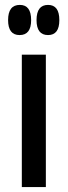

<svg xmlns="http://www.w3.org/2000/svg" viewBox="-20 -763 276 783"><path d="M60 -620Q13 -620 13 -681Q13 -743 61 -743Q107 -743 107 -681Q107 -620 60 -620ZM176 -620Q129 -620 129 -681Q129 -743 176 -743Q222 -743 222 -681Q222 -620 176 -620ZM69 0V-540H167V0Z"/></svg>

Font: Noto Sans Condensed Medium
Style: Regular
Weight: 500
Width: 3
Designer: Monotype Design Team
Foundry: Monotype Imaging Inc.
Version: Version 2.013; ttfautohint (v1.8.4.7-5d5b)